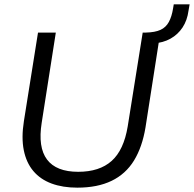

<svg xmlns="http://www.w3.org/2000/svg" viewBox="-20 -855 893 884"><path d="M336 9Q269 9 217.5 -10Q166 -29 133.5 -67.5Q101 -106 89.5 -163.5Q78 -221 90 -297L155 -705H237L172 -290Q154 -177 196.5 -120.5Q239 -64 340 -64Q438 -64 494 -114Q550 -164 568 -273L637 -705H718L650 -269Q635 -178 597 -116Q559 -54 494 -22.5Q429 9 336 9ZM686 -655 647 -683 651 -705Q694 -706 719 -717.5Q744 -729 757.5 -754Q771 -779 777 -817L780 -835H853L848 -806Q842 -761 820.5 -728.5Q799 -696 765 -677Q731 -658 686 -655Z"/></svg>

Font: Nunito Sans 12pt ExtraLight 12pt
Style: Italic
Weight: 400
Italic angle: -9°
Version: Version 3.101;gftools[0.9.27]